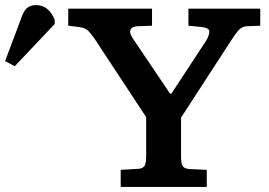

<svg xmlns="http://www.w3.org/2000/svg" viewBox="-254 -734 1056 754"><path d="M220 0V-67L287 -71Q303 -71 311.5 -80Q320 -89 320 -121V-274L120 -578Q106 -599 93.5 -612Q81 -625 55 -628L14 -633V-700H343V-633L286 -631Q264 -630 258.5 -617Q253 -604 269 -581L414 -366H419L556 -575Q568 -595 568 -610Q568 -625 537 -628L486 -633V-700H768V-633L716 -631Q696 -630 683 -615.5Q670 -601 653 -574L457 -272V-117Q457 -91 464 -81Q471 -71 492 -70L558 -67V0ZM-196 -474 -234 -494 -172 -659Q-162 -690 -148.5 -702Q-135 -714 -112 -714Q-63 -714 -39 -656V-640Z"/></svg>

Font: Literata 7pt SemiBold
Style: Regular
Weight: 600
Designer: Latin by Veronika Burian and Jose Scaglione. Greek by Irene Vlachou. Cyrillic by Vera Evstafieva.
Foundry: TypeTogether
Version: Version 3.002